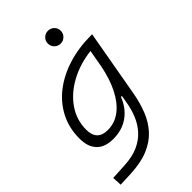

<svg xmlns="http://www.w3.org/2000/svg" viewBox="-281 -819 1148 1148"><g transform="rotate(-45 293.0 -245.0)"><path d="M22.5 234.4 19.5 174.3 120.1 168.9Q189.9 165.5 238.5 143.3Q287.1 121.1 318.6 85.7Q350.1 50.3 367.9 6.8Q385.7 -36.6 393.6 -82.5L402.8 -135.7H395Q367.2 -65.9 313.5 -27.8Q259.8 10.3 184.1 10.3Q115.2 10.3 79.1 -27.1Q43 -64.5 43 -135.3Q43 -223.1 79.6 -294.7Q116.2 -366.2 181.9 -417Q247.6 -467.8 335.9 -495.1Q424.3 -522.5 528.3 -522.5H537.6L462.4 -98.1Q450.2 -29.3 427.2 28.8Q404.3 86.9 364.5 130.9Q324.7 174.8 262.7 200.7Q200.7 226.6 110.4 230.5ZM460 -458.5Q359.9 -446.8 280.5 -403.3Q201.2 -359.9 155 -293Q108.9 -226.1 108.9 -144Q108.9 -50.8 199.2 -50.8Q259.8 -50.8 307.9 -88.1Q356 -125.5 389.6 -192.6Q423.3 -259.8 440.4 -348.6L443.8 -368.2V-367.7ZM365.2 -615.7Q342.8 -615.7 326.9 -631.6Q311 -647.5 311 -669.9Q311 -692.9 326.9 -708.5Q342.8 -724.1 365.2 -724.1Q388.2 -724.1 404.1 -708.5Q419.9 -692.9 419.9 -669.9Q419.9 -647.5 404.1 -631.6Q388.2 -615.7 365.2 -615.7Z"/></g></svg>

Font: Cascadia Code Light
Style: Italic
Weight: 300
Italic angle: -10°
Monospace: yes
Designer: Aaron Bell
Foundry: Saja Typeworks
Version: Version 2404.023; ttfautohint (v1.8.4)